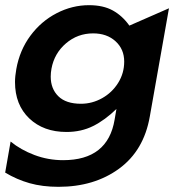

<svg xmlns="http://www.w3.org/2000/svg" viewBox="-24 -544 690 742"><path d="M172 -248Q172 -263 175 -279Q186 -338 231 -376.5Q276 -415 336 -415Q389 -415 422.5 -384.5Q456 -354 456 -306Q456 -261 432.5 -223.5Q409 -186 370.5 -164.5Q332 -143 289 -143Q231 -143 201.5 -172Q172 -201 172 -248ZM220 75Q162 75 109 55Q56 35 17 3L-4 123Q41 150 90.5 164Q140 178 202 178Q340 178 436 108Q532 38 555 -94L629 -512L476 -445Q449 -483 412 -503.5Q375 -524 320 -524Q255 -524 195 -493Q135 -462 93.5 -406Q52 -350 39 -277Q34 -249 34 -227Q34 -139 89 -86.5Q144 -34 233 -34Q290 -34 336 -57Q382 -80 426 -123L419 -82Q393 75 220 75Z"/></svg>

Font: Geom SemiBold
Style: Bold Italic
Weight: 600
Italic angle: -10°
Version: Version 1.102